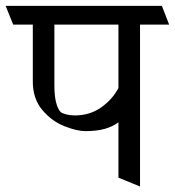

<svg xmlns="http://www.w3.org/2000/svg" viewBox="-45 -600 610 669"><path d="M252.4 -143.1Q223.1 -143.1 179.7 -160.2Q136.2 -177.2 102.8 -216.3Q69.3 -255.4 69.3 -316.4V-514.2H1L-25.4 -579.6H519L544.4 -514.2H442.9V49.8L367.7 19V-173.8Q346.7 -158.2 318.6 -150.6Q290.5 -143.1 252.4 -143.1ZM144.5 -301.3Q144.5 -267.1 150.1 -244.4Q155.8 -221.7 165.5 -210.4Q170.4 -205.6 184.8 -201.7Q199.2 -197.8 215.3 -197.8Q268.1 -197.8 307.6 -225.8Q347.2 -253.9 367.7 -293.5V-514.2H144.5Z"/></svg>

Font: Vesper Libre
Style: Regular
Weight: 400
Designer: Robert Keller & Kimya Gandhi
Foundry: Mota Italic
Version: Version 1.058